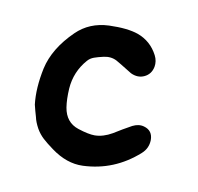

<svg xmlns="http://www.w3.org/2000/svg" viewBox="-81 -559 695 675"><g transform="rotate(15 266.5 -221.5)"><path d="M483 -119Q485 -89 464 -67Q386 16 275 30Q218 37 159 1Q134 -14 118.5 -26Q103 -38 91 -55Q77 -76 72 -93Q64 -113 57 -134Q45 -191 54 -265Q64 -340 126 -412Q168 -461 237 -470Q303 -478 342 -468Q391 -455 419 -411Q431 -392 429 -371Q426 -344 404 -331Q382 -318 355 -328Q334 -338 313 -349Q312 -350 294 -358Q272 -367 247 -359Q228 -353 215 -347Q202 -341 194 -330Q158 -281 159 -220Q160 -181 167 -153Q180 -102 227 -91Q266 -82 288 -84Q318 -87 348 -108Q377 -130 407 -150Q428 -163 448 -159Q480 -153 483 -119Z"/></g></svg>

Font: LXGW WenKai & Jojoba
Style: Regular
Weight: 400
Designer: LXGW / Fontworks Inc.
Foundry: LXGW / Fontworks Inc.
Version: Version 1.501;January 22, 2025;FontCreator 15.0.0.2927 64-bi